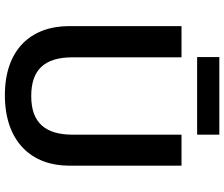

<svg xmlns="http://www.w3.org/2000/svg" viewBox="-86 -823 919 787"><g transform="rotate(90 373.5 -429.5)"><path d="M532 -869H214V-778H532ZM659 -252V-714H532V-268C532 -158 485 -98 374 -98C268 -98 215 -150 215 -267V-714H87V-254C87 -95 185 10 370 10C565 10 659 -104 659 -252Z"/></g></svg>

Font: Noto Sans Tai Tham SemiBold
Style: Regular
Weight: 600
Designer: Monotype Design Team 2013. Revised by David WIlliams 2020
Foundry: Monotype Imaging Inc.
Version: Version 2.002